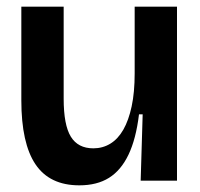

<svg xmlns="http://www.w3.org/2000/svg" viewBox="-20 -542 601 576"><path d="M218 14Q129 14 86.5 -49Q44 -112 44 -241V-522H171V-246Q171 -167 192.5 -132Q214 -97 260 -97Q288 -97 311 -111Q334 -125 350 -153Q366 -181 375 -223Q384 -265 384 -322V-522H511V-240V0H402L408 -199H397Q388 -125 365.5 -78Q343 -31 307 -8.5Q271 14 218 14Z"/></svg>

Font: Bricolage Grotesque 72pt SemiBold
Style: Regular
Weight: 600
Version: Version 1.001;gftools[0.9.33.dev8+g029e19f]